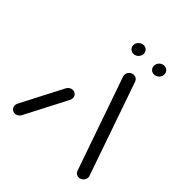

<svg xmlns="http://www.w3.org/2000/svg" viewBox="-180 -771 892 892"><g transform="rotate(45 266.5 -324.5)"><path d="M56.7 0Q45.2 0 37.4 -7.8Q29.6 -15.6 29.6 -27Q29.6 -34.4 33.3 -41.9L141.9 -251.5Q146.3 -259.3 153.9 -263.9Q161.5 -268.5 170.4 -268.5Q181.9 -268.5 189.4 -260.7Q197 -253 197 -241.5Q197 -234.1 193.3 -226.7L84.8 -17Q80.4 -9.3 72.8 -4.6Q65.2 0 56.7 0ZM508.5 -33Q508.5 -19.6 498.9 -9.8Q489.3 0 476.3 0Q467.4 0 460.7 -4.6Q454.1 -9.3 451.1 -17L291.1 -476.7Q289.3 -481.5 289.3 -486.7Q289.3 -499.6 298.9 -509.1Q308.5 -518.5 321.1 -518.5Q330 -518.5 336.9 -513.9Q343.7 -509.3 346.7 -501.5L506.3 -41.9Q508.5 -38.1 508.5 -33ZM356.7 -613.7Q356.7 -628.1 366.9 -638.3Q377 -648.5 390.7 -648.5Q403.3 -648.5 411.5 -640.2Q419.6 -631.9 419.6 -619.6Q419.6 -605.9 409.3 -595.7Q398.9 -585.6 385.2 -585.6Q373.3 -585.6 365 -593.7Q356.7 -601.9 356.7 -613.7ZM221.1 -614.4Q221.1 -628.1 231.7 -638.3Q242.2 -648.5 255.6 -648.5Q268.1 -648.5 276.3 -640.2Q284.4 -631.9 284.4 -619.6Q284.4 -606.3 273.9 -595.9Q263.3 -585.6 250 -585.6Q237.8 -585.6 229.4 -594.1Q221.1 -602.6 221.1 -614.4Z"/></g></svg>

Font: 26F Galaxy Sans Medium
Style: Italic
Weight: 500
Italic angle: -5°
Designer: C₂₉H₂₅N₃O₅
Version: Version 1.200